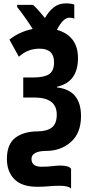

<svg xmlns="http://www.w3.org/2000/svg" viewBox="-20 -891 540 1140"><path d="M402 111Q388 92 339 92Q320 92 290.5 95.5Q261 99 227 99Q167 99 167 53Q167 6 254 5Q341 5 401 -48Q461 -101 461 -202Q461 -356 318 -372V-376Q443 -403 443 -546Q443 -678 318 -714Q355 -786 392 -786Q410 -786 421 -780V-864Q401 -871 371 -871Q330 -871 300 -848Q270 -825 247 -784Q226 -809 209 -828.5Q192 -848 176 -862H82V-849Q105 -821 131.5 -783Q158 -745 174 -719Q96 -703 36 -656L92 -554Q144 -602 215 -602Q301 -602 301 -521Q301 -470 271.5 -450.5Q242 -431 177 -431H118V-312H183Q317 -312 317 -211Q317 -157 288.5 -134.5Q260 -112 205 -111Q121 -111 71 -73Q21 -35 21 53Q21 128 65.5 173Q110 218 200 218Q240 218 268.5 215Q297 212 335 212Q387 212 402 229Z"/></svg>

Font: Noto Sans Mono UI Condensed ExtraBold
Style: Regular
Weight: 800
Width: 3
Designer: Monotype Design team
Foundry: Monotype Imaging Inc.
Version: 1.000